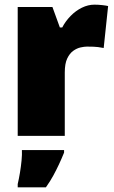

<svg xmlns="http://www.w3.org/2000/svg" viewBox="-20 -583 489 824"><path d="M385 -563Q402 -563 419.5 -561Q437 -559 444 -557L425 -377Q415 -379 400.5 -381Q386 -383 353 -383Q342 -383 326 -379.5Q310 -376 294.5 -365Q279 -354 268.5 -332Q258 -310 258 -272V0H56V-553H205L237 -465H247Q261 -492 283 -514.5Q305 -537 331.5 -550Q358 -563 385 -563ZM255 72Q244 99 233 122.5Q222 146 209 170Q196 194 177 221H56V207Q61 186 65.5 159Q70 132 72.5 106Q75 80 74 61H255Z"/></svg>

Font: Noto Sans Display Black
Style: Regular
Weight: 900
Designer: Monotype Design Team
Foundry: Monotype Imaging Inc.
Version: Version 2.003